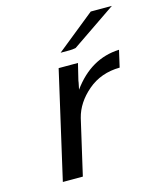

<svg xmlns="http://www.w3.org/2000/svg" viewBox="-103 -743 673 816"><g transform="rotate(-15 233.5 -334.5)"><path d="M205 -533 374 -669H467Q291 -549 272 -536Q258 -533 245 -533ZM72 0 180 -472H265L249 -406Q247 -399 246 -390L240 -361Q323 -476 448 -481L431 -407Q348 -406 290 -356.5Q232 -307 216 -243L160 0Z"/></g></svg>

Font: Coval
Style: Book Italic
Weight: 350
Foundry: Context Ltd
Version: Version 001.000